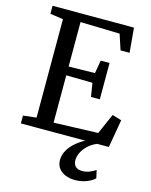

<svg xmlns="http://www.w3.org/2000/svg" viewBox="-142 -833 919 1171"><g transform="rotate(15 317.5 -247.5)"><path d="M123.2 -59.1V-680.5L40.9 -692.4V-743H555L568.9 -587.5H511.8L479.9 -684.8L231.4 -691.2V-410.5L397 -413.5L411.3 -496H466.9V-266.5H411.3L397.3 -352.3L231.4 -355.1V-56.2L510.7 -65.8L567.3 -194.6L625.9 -177L595.3 0H39.9V-49.6ZM445.4 248.4Q414.8 248.4 387.8 237.9Q360.9 227.4 344.4 206.1Q327.8 184.8 327.8 153.2Q327.8 120.2 345 90.9Q362.2 61.6 390 38Q417.7 14.4 448.6 -1L480.3 -5L523.9 -1Q488.4 13.3 465 35.8Q441.7 58.4 430.3 83.2Q418.8 107.9 418.8 129.1Q418.8 154.7 432.6 169.1Q446.5 183.6 475.7 183.6Q500.5 183.6 521.1 175.1Q541.8 166.7 559.8 154.5L571 204.1Q554.8 221.4 520.9 234.9Q487 248.4 445.4 248.4Z"/></g></svg>

Font: Merriweather Light
Style: Regular
Weight: 300
Version: Version 2.100